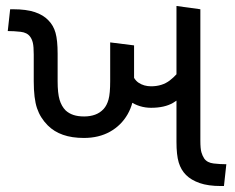

<svg xmlns="http://www.w3.org/2000/svg" viewBox="-20 -623 786 643"><path d="M261 -161Q221 -161 191 -171.5Q161 -182 140 -203Q115 -228 104 -260.5Q93 -293 93 -351V-440Q93 -467 90 -479.5Q87 -492 81 -500Q71 -514 49 -516.5Q27 -519 6 -519L14 -592H24Q68 -592 96.5 -582.5Q125 -573 142 -555Q159 -538 166 -513Q173 -488 173 -443V-351Q173 -311 179.5 -289Q186 -267 200 -253Q211 -243 226 -238Q241 -233 262 -233Q282 -233 298.5 -239Q315 -245 327 -258Q338 -270 343.5 -290Q349 -310 349 -351V-481L429 -471V-326Q429 -278 407.5 -240.5Q386 -203 348.5 -182Q311 -161 261 -161ZM486 -262Q447 -262 414.5 -284Q382 -306 360 -367L418 -390Q426 -358 444 -346Q462 -334 486 -334Q523 -334 548.5 -353.5Q574 -373 597 -407L614 -325Q588 -295 559.5 -278.5Q531 -262 486 -262ZM720 0Q677 0 648.5 -10Q620 -20 603 -37Q586 -54 578.5 -79Q571 -104 571 -148V-603L651 -592V-152Q651 -125 654.5 -113Q658 -101 664 -92Q674 -78 695.5 -75.5Q717 -73 738 -73L730 0Z"/></svg>

Font: guzrati15
Style: Regular
Weight: 400
Designer: Jelle Bosma - Monotype Design Team
Foundry: Monotype Imaging Inc.
Version: Version 2.006